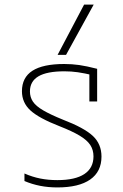

<svg xmlns="http://www.w3.org/2000/svg" viewBox="-20 -810 540 840"><path d="M231 10Q191 10 155.5 3Q120 -4 87 -18V-51Q121 -36 156 -29Q191 -22 231 -22Q309 -22 349 -48.5Q389 -75 389 -126Q389 -154 375 -175.5Q361 -197 328.5 -216.5Q296 -236 240 -258Q150 -293 113 -327Q76 -361 76 -411Q76 -471 122 -500.5Q168 -530 261 -530Q295 -530 326.5 -525.5Q358 -521 405 -509V-366H371V-507L391 -480Q348 -490 320 -494Q292 -498 262 -498Q185 -498 148 -476Q111 -454 111 -410Q111 -385 124 -365.5Q137 -346 168.5 -327.5Q200 -309 254 -287Q348 -251 386 -215.5Q424 -180 424 -125Q424 -59 374.5 -24.5Q325 10 231 10ZM269 -570H232L348 -790H390Z"/></svg>

Font: M PLUS 1 Code ExtraLight
Style: Regular
Weight: 250
Designer: Coji Morishita
Foundry: UNDERFOREST DESIGN
Version: Version 1.002